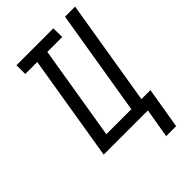

<svg xmlns="http://www.w3.org/2000/svg" viewBox="-265 -841 1130 1130"><g transform="rotate(-45 300.0 -276.0)"><path d="M425 183 456 0H88L197 -662H97V-735H404L405 -662H281L184 -74H392L501 -735H585L476 -74H551L508 183Z"/></g></svg>

Font: Iosevka Aile Oblique
Style: Regular
Weight: 400
Italic angle: -9°
Designer: Belleve Invis
Foundry: Belleve Invis
Version: Version 31.1.0; ttfautohint (v1.8.4)